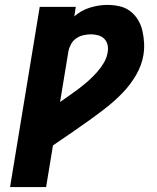

<svg xmlns="http://www.w3.org/2000/svg" viewBox="-20 -763 640 783"><path d="M21 0 142 -735H289L283 -696Q311 -721 347 -732Q383 -743 418 -743Q443 -743 467.5 -737.5Q492 -732 511 -717.5Q530 -703 542.5 -682.5Q555 -662 560.5 -638.5Q566 -615 567.5 -589.5Q569 -564 565 -539Q558 -497 535.5 -458Q513 -419 482 -386.5Q451 -354 415.5 -326Q380 -298 343.5 -272Q307 -246 270 -220.5Q233 -195 196 -170L168 0ZM225 -347Q245 -361 265 -375Q285 -389 304 -403.5Q323 -418 341 -434Q359 -450 375 -468Q391 -486 403.5 -507Q416 -528 419 -550Q422 -566 418.5 -580.5Q415 -595 405 -605Q395 -615 380.5 -619Q366 -623 351 -623Q336 -623 320.5 -619.5Q305 -616 291.5 -607Q278 -598 270 -583.5Q262 -569 259 -554Z"/></svg>

Font: Iosevka SS04 Heavy Extended
Style: Italic
Weight: 900
Width: 7
Italic angle: -9°
Monospace: yes
Designer: Belleve Invis
Foundry: Belleve Invis
Version: Version 19.0.0; ttfautohint (v1.8.4)